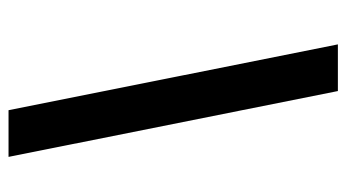

<svg xmlns="http://www.w3.org/2000/svg" viewBox="-201 -550 812 450"><g transform="rotate(90 205.0 -325.0)"><path d="M84 -710.9H193.4L347.7 61H238.3Z"/></g></svg>

Font: Roboto Medium
Style: Italic
Weight: 500
Italic angle: -12°
Designer: Google
Version: Version 2.134; 2016